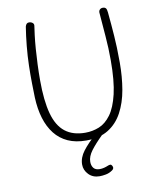

<svg xmlns="http://www.w3.org/2000/svg" viewBox="-105 -857 969 1177"><g transform="rotate(-10 379.0 -269.0)"><path d="M132 -744Q135 -755 140.5 -760.5Q146 -766 155 -766Q168 -766 177.5 -758.5Q187 -751 184 -737Q181 -718 176.5 -682Q172 -646 168.5 -599.5Q165 -553 163 -503Q161 -453 161 -405Q161 -277 183 -196.5Q205 -116 253.5 -78Q302 -40 379 -40Q424 -40 465 -56.5Q506 -73 538.5 -117Q571 -161 590 -241.5Q609 -322 609 -451Q609 -527 603 -599.5Q597 -672 591 -751Q591 -762 598 -769Q605 -776 617 -776Q627 -776 632.5 -771.5Q638 -767 640 -759.5Q642 -752 643 -742Q647 -701 650 -665Q653 -629 655.5 -594Q658 -559 659.5 -519Q661 -479 661 -427Q661 -338 647.5 -259.5Q634 -181 601.5 -120.5Q569 -60 514 -26Q459 8 376 8Q311 8 262.5 -14Q214 -36 181.5 -77.5Q149 -119 131.5 -176.5Q114 -234 111 -306Q110 -342 109 -394Q108 -446 109.5 -505.5Q111 -565 117 -626.5Q123 -688 132 -744ZM419 238Q377 238 351 211Q325 184 325 149Q325 106 356 65.5Q387 25 438 -20H475L478 -10Q430 37 403.5 72.5Q377 108 377 141Q377 165 389 180Q401 195 427 195Q441 195 454.5 191.5Q468 188 477 184Q488 179 495 179.5Q502 180 507 190Q511 199 508 206Q505 213 498 217Q479 230 457.5 234Q436 238 419 238Z"/></g></svg>

Font: Playpen Sans ExtraLight
Style: Regular
Weight: 250
Designer: Laura Meseguer, Veronika Burian, José Scaglione
Foundry: TypeTogether
Version: Version 1.001